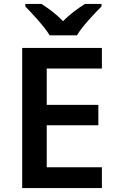

<svg xmlns="http://www.w3.org/2000/svg" viewBox="-20 -958 598 978"><path d="M233 -778H372C398 -823 460 -888 497 -925V-938H413C378 -916 336 -886 301 -850C267 -886 226 -916 191 -938H109V-925C145 -888 206 -823 233 -778ZM499 0V-106H218V-320H481V-424H218V-609H499V-714H93V0Z"/></svg>

Font: Noto Sans New Tai Lue Semibold
Style: Regular
Weight: 600
Designer: Monotype Design Team
Foundry: Monotype Imaging Inc.
Version: Version 2.004